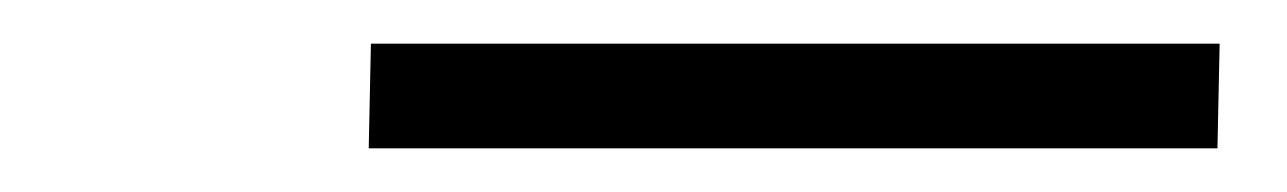

<svg xmlns="http://www.w3.org/2000/svg" viewBox="-20 -724 590 88"><path d="M538 -656H149L150 -704H539Z"/></svg>

Font: Lode Dark
Style: Italic
Weight: 400
Italic angle: -11°
Monospace: yes
Designer: Belleve Invis
Foundry: Belleve Invis
Version: Version 29.2.0; ttfautohint (v1.8.3)